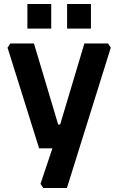

<svg xmlns="http://www.w3.org/2000/svg" viewBox="-20 -747 596 967"><path d="M18 -507 32 -528H151L273 -120H283L405 -528H524L538 -507L317 200H198L184 179L244 0H177ZM118 -603V-727H238V-603ZM318 -603V-727H438V-603Z"/></svg>

Font: Oxanium
Style: Bold
Weight: 700
Designer: Severin Meyer
Version: Version 2.000